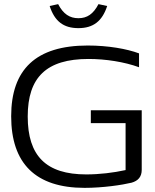

<svg xmlns="http://www.w3.org/2000/svg" viewBox="-20 -899 750 928"><path d="M652 -574V-641C593 -663 502 -679 404 -679C154 -679 34 -564 34 -337C34 -109 152 9 389 9C477 9 571 -5 616 -16C648 -25 665 -45 665 -78V-366H419V-304H587V-77C528 -64 460 -56 397 -56C202 -56 114 -146 114 -336C114 -525 204 -614 408 -614C490 -614 581 -600 652 -574ZM220 -870 261 -879C286 -831 317 -811 359 -811C401 -811 431 -831 456 -879L498 -870C474 -796 430 -763 359 -763C287 -763 244 -796 220 -870Z"/></svg>

Font: LT Wave Light
Style: Regular
Weight: 300
Designer: Daniel Lyons
Version: Version 2.5 (Glyphs App)